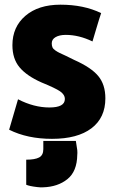

<svg xmlns="http://www.w3.org/2000/svg" viewBox="-20 -570 508 820"><path d="M257 -147Q257 -166 236.5 -180Q216 -194 157 -218Q94 -246 63.5 -282.5Q33 -319 33 -377Q33 -455 88.5 -502.5Q144 -550 238 -550Q338 -550 412 -514Q405 -494 393 -453.5Q381 -413 375 -393Q317 -421 261 -421Q234 -421 217.5 -411.5Q201 -402 201 -385Q201 -375 204 -368Q207 -361 216.5 -354.5Q226 -348 234.5 -344Q243 -340 262.5 -331Q282 -322 297 -314Q369 -282 399.5 -245.5Q430 -209 430 -150Q430 -67 370.5 -22Q311 23 202 23Q97 23 19 -16L57 -146Q125 -111 191 -111Q257 -111 257 -147ZM165 67V32H304Q310 68 310 71Q311 85 310 91Q309 162 268 195Q227 228 164 230Q157 231 139 229Q105 225 92 219V112Q129 112 147 102.5Q165 93 165 67Z"/></svg>

Font: Repo
Style: ExtraBold
Weight: 800
Designer: Stefan Peev
Foundry: Context Ltd
Version: Version 001.000